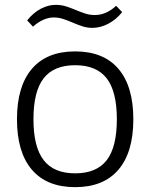

<svg xmlns="http://www.w3.org/2000/svg" viewBox="-20 -762 620 792"><path d="M290 10Q173 10 111.5 -62Q50 -134 50 -270Q50 -406 111.5 -478Q173 -550 290 -550Q407 -550 468.5 -478Q530 -406 530 -270Q530 -134 468.5 -62Q407 10 290 10ZM290 -47Q378 -47 420 -101Q462 -155 462 -270Q462 -385 420 -439Q378 -493 290 -493Q202 -493 160 -439Q118 -385 118 -270Q118 -156 160 -101.5Q202 -47 290 -47ZM92 -678Q118 -710 148.5 -726Q179 -742 210 -742Q233 -742 253 -735.5Q273 -729 292 -721Q311 -713 330.5 -706.5Q350 -700 371 -700Q418 -700 459 -738L484 -712Q459 -681 426.5 -664Q394 -647 361 -647Q340 -647 320 -653.5Q300 -660 280.5 -668.5Q261 -677 241.5 -683.5Q222 -690 202 -690Q159 -690 116 -652Z"/></svg>

Font: Plata Sans Light
Style: Regular
Weight: 300
Designer: Pablo Impallari, Andres Torresi, & Cristiano Sobral
Foundry: Pablo Impallari, Andres Torresi, & Cristiano Sobral
Version: Version 1.00;December 28, 2019;FontCreator 12.0.0.2547 64-bi